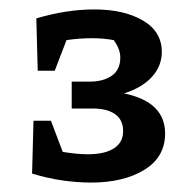

<svg xmlns="http://www.w3.org/2000/svg" viewBox="-20 -755 407 407"><path d="M51 -499H88L113 -433Q144 -428 166 -428Q202 -428 221.5 -440.5Q241 -453 241 -477Q241 -501 224 -513Q207 -525 176 -525H132V-582H170Q199 -582 217 -594.5Q235 -607 235 -633Q235 -651 221 -670Q210 -672 198.5 -673Q187 -674 175 -674Q149 -674 121 -670L96 -605H60L57 -716Q121 -735 180 -735Q243 -735 283 -711.5Q323 -688 323 -645Q323 -615 302 -592Q281 -569 243 -557Q330 -539 330 -472Q330 -422 286 -395Q242 -368 173 -368Q144 -368 112.5 -372.5Q81 -377 48 -387Z"/></svg>

Font: Piazzolla SemiBold
Style: Regular
Weight: 600
Designer: Juan Pablo del Peral
Foundry: Huerta Tipografica
Version: Version 1.330